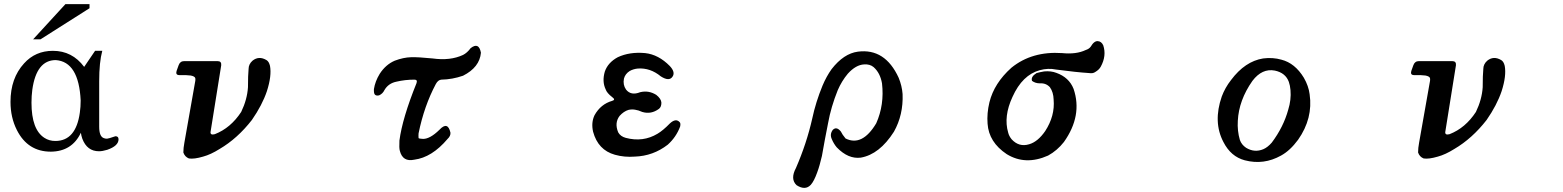

<svg xmlns="http://www.w3.org/2000/svg" viewBox="-20 -724 7596 933"><path d="M415 -684 177 -533H141L298 -704H415ZM556 -47Q556 -15 501 4Q478 11 461 11Q403 11 380 -50Q375 -64 373 -79Q330 12 227 13Q115 13 62 -92Q31 -153 31 -229Q31 -344 97 -416Q152 -477 237 -477Q331 -477 389 -399L442 -477H477Q462 -422 462 -329V-108Q462 -61 484 -53Q491 -50 500 -50Q506 -50 541 -62Q556 -62 556 -47ZM372 -236Q363 -424 251 -432Q157 -432 137 -288Q133 -258 133 -225Q133 -94 196 -54Q219 -39 249 -39Q349 -39 368 -177Q372 -205 372 -236Z M1207 -429Q1238 -454 1275 -432Q1287 -425 1292 -404Q1301 -356 1277 -281Q1254 -213 1204 -141Q1134 -51 1047 0Q1004 27 967 37Q923 50 898 46Q878 38 871 17Q871 -5 876 -31L929 -331Q930 -336 929 -344Q927 -353 907 -357Q884 -360 852 -359Q832 -359 838 -379L848 -407Q855 -427 875 -427H1037Q1057 -427 1055 -407L1003 -82Q1002 -66 1024 -72Q1101 -102 1152 -180Q1181 -240 1185 -300Q1185 -359 1188 -389Q1188 -412 1207 -429Z M2267 -490Q2307 -521 2317 -468Q2311 -397 2230 -356Q2178 -338 2125 -337Q2109 -336 2098 -316Q2041 -209 2014 -76Q2013 -65 2014 -53Q2016 -50 2036 -49Q2070 -49 2115 -93Q2156 -137 2169 -79Q2170 -63 2155 -49Q2079 41 1993 52Q1937 64 1923 9Q1919 -4 1921 -41Q1935 -149 2004 -320Q2010 -337 1994 -337Q1948 -337 1906 -327Q1867 -319 1848 -286Q1840 -269 1823 -261Q1810 -257 1802 -264Q1796 -270 1797 -291Q1803 -329 1825 -365Q1854 -410 1898 -429Q1940 -445 1978 -446Q2012 -447 2082 -440Q2168 -428 2230 -457Q2250 -467 2267 -490Z M2982 -446Q3040 -473 3115 -466Q3180 -459 3235 -403Q3262 -374 3249 -353Q3233 -326 3191 -353Q3140 -395 3080 -391Q3058 -389 3040 -379Q3018 -365 3012 -342Q3006 -312 3022 -289Q3046 -258 3091 -276Q3132 -286 3169 -263Q3193 -244 3194 -225Q3194 -204 3182 -195Q3144 -167 3101 -180Q3064 -197 3034 -190Q3011 -183 2991 -161Q2965 -127 2984 -81Q2995 -61 3021 -54Q3105 -32 3175 -74Q3202 -90 3235 -124Q3265 -152 3284 -129Q3288 -123 3285 -109Q3266 -58 3225 -21Q3154 34 3065 37Q3014 41 2968 28Q2886 5 2862 -84Q2852 -128 2869 -164Q2899 -218 2955 -234Q2973 -239 2955 -252Q2929 -272 2923 -290Q2905 -328 2919 -376Q2934 -420 2982 -446Z M4149 -473Q4281 -490 4347 -346Q4363 -307 4366 -267Q4370 -166 4324 -84Q4254 26 4163 42Q4102 50 4046 -8Q4031 -26 4022 -48Q4011 -72 4027 -93Q4045 -111 4066 -85Q4073 -70 4089 -51Q4170 -11 4238 -125Q4278 -215 4266 -319Q4257 -370 4225 -398Q4207 -413 4179 -411Q4139 -409 4100 -366Q4070 -330 4051 -286Q4018 -204 4004 -126Q3988 -46 3974 34Q3963 82 3951 114Q3936 156 3920 174Q3893 203 3851 176Q3819 146 3848 92Q3900 -28 3927 -148Q3944 -228 3977 -308Q3996 -353 4021 -388Q4080 -464 4149 -473Z M5280 -497Q5297 -526 5315 -524Q5332 -523 5341 -504Q5358 -453 5329 -400Q5321 -385 5302 -374Q5291 -366 5272 -369Q5210 -373 5112 -386Q5073 -394 5033 -383Q4948 -360 4900 -253Q4856 -158 4879 -80Q4883 -63 4896 -47Q4932 -8 4981 -23Q5023 -35 5059 -87Q5107 -161 5100 -240Q5099 -276 5082 -300Q5063 -321 5033 -319Q5011 -319 4995 -331Q4988 -351 5017 -369Q5031 -373 5054 -377Q5087 -380 5113 -370Q5175 -348 5197 -292Q5241 -162 5150 -34Q5117 8 5073 32Q4963 81 4872 25Q4785 -33 4779 -123Q4775 -173 4788 -227Q4811 -320 4895 -395Q4995 -476 5141 -466Q5210 -459 5256 -481Q5272 -486 5280 -497Z M6118 -440Q6165 -446 6207 -434Q6273 -417 6316 -346Q6339 -306 6344 -266Q6361 -149 6288 -45Q6249 8 6205 32Q6121 79 6029 55Q5961 37 5925 -34Q5874 -131 5917 -255Q5933 -298 5962 -335Q6030 -426 6118 -440ZM6175 -381Q6113 -393 6066 -331Q6000 -237 5995 -137Q5992 -88 6005 -44Q6013 -21 6035 -6Q6076 19 6119 1Q6140 -8 6160 -31Q6217 -107 6240 -191Q6255 -239 6251 -286Q6249 -309 6243 -326Q6227 -370 6175 -381Z M7207 -429Q7238 -454 7275 -432Q7287 -425 7292 -404Q7301 -356 7277 -281Q7254 -213 7204 -141Q7134 -51 7047 0Q7004 27 6967 37Q6923 50 6898 46Q6878 38 6871 17Q6871 -5 6876 -31L6929 -331Q6930 -336 6929 -344Q6927 -353 6907 -357Q6884 -360 6852 -359Q6832 -359 6838 -379L6848 -407Q6855 -427 6875 -427H7037Q7057 -427 7055 -407L7003 -82Q7002 -66 7024 -72Q7101 -102 7152 -180Q7181 -240 7185 -300Q7185 -359 7188 -389Q7188 -412 7207 -429Z"/></svg>

Font: cwTeXKai
Style: Medium
Weight: 500
Version: Version 1.17